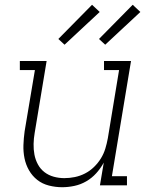

<svg xmlns="http://www.w3.org/2000/svg" viewBox="-20 -775 640 803"><path d="M240 8Q212 8 184.5 1Q157 -6 136 -22.5Q115 -39 101.5 -62.5Q88 -86 82.5 -113Q77 -140 78 -168.5Q79 -197 83 -226L126 -482H63V-520H175L125 -219Q121 -196 120.5 -173Q120 -150 124 -128.5Q128 -107 138.5 -87.5Q149 -68 166 -55Q183 -42 204.5 -36Q226 -30 249 -30Q271 -30 293 -34.5Q315 -39 335.5 -49.5Q356 -60 373 -76.5Q390 -93 402 -112.5Q414 -132 420.5 -153.5Q427 -175 431 -197L478 -482H415V-520H528L448 -38H511V0H398L414 -95Q401 -71 382.5 -50.5Q364 -30 340.5 -16.5Q317 -3 291 2.5Q265 8 240 8ZM420 -588 394 -612 535 -755 567 -725ZM250 -588 224 -612 365 -755 397 -725Z"/></svg>

Font: Iosevka Etoile XLtObl
Style: Regular
Weight: 200
Italic angle: -9°
Designer: Belleve Invis
Foundry: Belleve Invis
Version: Version 15.5.2; ttfautohint (v1.8.4)